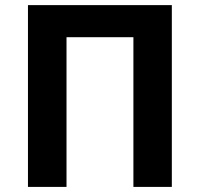

<svg xmlns="http://www.w3.org/2000/svg" viewBox="-20 -734 785 754"><path d="M89.8 0V-713.9H654.8V0H503.9V-587.9H241.2V0Z"/></svg>

Font: Droid Sans Thai
Style: Bold
Weight: 700
Designer: Steve Matteson
Foundry: Ascender Corporation
Version: Version 1.00